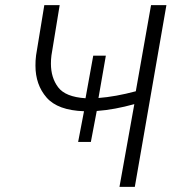

<svg xmlns="http://www.w3.org/2000/svg" viewBox="-20 -731 688 751"><path d="M153.3 -710.9 121.1 -514.6C119.1 -500.5 118.7 -486.8 118.7 -474.1C118.7 -424.3 133.3 -382.8 162.1 -349.6C191.4 -315.9 240.2 -298.3 308.6 -295.9L285.6 -175.8H335.4L358.4 -296.9C405.8 -300.3 454.6 -309.6 505.4 -323.7L447.3 0H507.3L630.9 -710.9H570.8L511.2 -374C458.5 -359.9 409.7 -351.1 365.2 -347.7L394 -513.2H344.7L314.5 -346.7C262.2 -350.1 226.6 -364.3 207.5 -389.6C188.5 -414.6 179.2 -445.8 179.2 -481.9C179.2 -492.2 179.7 -502.9 181.2 -514.2L213.4 -710.9Z"/></svg>

Font: Roboto Light
Style: Italic
Weight: 300
Italic angle: -12°
Designer: Google
Version: Version 2.137; 2017